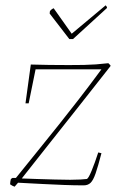

<svg xmlns="http://www.w3.org/2000/svg" viewBox="-20 -696 436 723"><path d="M295 2Q260 2 221 0.5Q182 -1 143 -3Q119 -4 95 -5.5Q71 -7 48 -8Q40 2 35 7Q26 4 18 -2Q18 -7 19 -12.5Q20 -18 21 -22Q23 -24 27 -26H40Q89 -87 128 -135Q167 -183 202 -227Q237 -271 275.5 -320.5Q314 -370 362 -435H114Q107 -403 101 -371Q95 -339 88 -307H76L96 -453Q128 -452 164.5 -451.5Q201 -451 239 -451Q273 -451 296.5 -451.5Q320 -452 341 -453.5Q362 -455 388 -458L396 -450V-447Q350 -389 316.5 -346Q283 -303 255 -268Q227 -233 199.5 -198Q172 -163 139 -121.5Q106 -80 62 -24Q84 -23 118 -22Q152 -21 186.5 -20Q221 -19 244 -19Q266 -19 283 -20Q300 -21 307 -22Q313 -24 325 -53Q337 -82 350 -122L362 -119Q349 -69 340 -43Q331 -17 321 -7.5Q311 2 295 2ZM241 -549 167 -645 168 -654Q173 -661 182 -665L250 -569L378 -676Q383 -671 383 -666L255 -549Z"/></svg>

Font: Labrada Thin
Style: Italic
Weight: 100
Italic angle: -7°
Designer: Mercedes Jáuregui
Foundry: Omnibus-Type Team
Version: Version 1.000; ttfautohint (v1.8.4.7-5d5b)